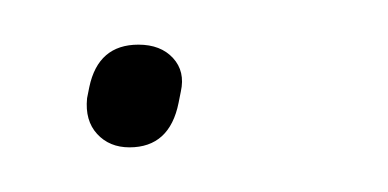

<svg xmlns="http://www.w3.org/2000/svg" viewBox="-20 -60 174 86"><path d="M38 6Q29 6 23.5 0Q18 -6 19 -16L20 -21Q24 -40 42 -40Q52 -40 57.5 -34Q63 -28 61 -19L60 -14Q56 6 38 6Z"/></svg>

Font: Sofia Sans Extra Condensed Thin
Style: Italic
Weight: 250
Italic angle: -9°
Version: Version 4.100